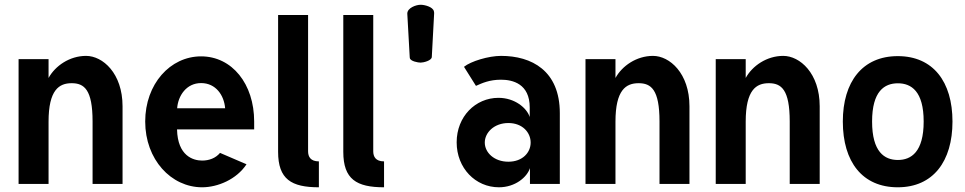

<svg xmlns="http://www.w3.org/2000/svg" viewBox="-20 -773 4057 807"><path d="M184.1 0V-261.7C184.1 -395.5 228.5 -423.3 281.2 -423.3C334 -423.3 369.1 -396.5 369.1 -262.2V0H495.1V-326.2C495.1 -465.3 411.6 -538.1 341.8 -538.1C272.5 -538.1 211.9 -496.1 184.1 -445.3V-524.4H58.1V0Z M724.6 -317.9C728.5 -371.1 763.7 -423.8 825.2 -423.8C887.2 -423.8 921.9 -372.6 926.3 -317.9ZM829.6 -98.1C792.5 -98.1 726.6 -117.2 724.1 -229H1048.3V-262.2C1048.3 -419.9 955.6 -536.1 825.2 -536.1C695.3 -536.1 590.3 -419.9 590.3 -262.2C590.3 -102.5 699.2 14.2 829.6 14.2C894.5 14.2 974.1 -18.6 1016.1 -82.5L904.8 -130.4C886.2 -107.9 858.4 -98.1 829.6 -98.1Z M1274.9 -137.2V-710H1148.9V-134.8C1148.9 -19.5 1204.6 14.2 1320.3 14.2V-94.7C1285.2 -94.7 1274.9 -114.3 1274.9 -137.2Z M1548.8 -137.2V-710H1422.9V-134.8C1422.9 -19.5 1478.5 14.2 1594.2 14.2V-94.7C1559.1 -94.7 1548.8 -114.3 1548.8 -137.2Z M1702.1 -533.2C1702.1 -531.7 1702.1 -530.3 1702.6 -528.8C1705.1 -515.6 1736.8 -509.8 1748 -509.8C1759.8 -509.8 1793.9 -518.1 1794.9 -533.2L1804.7 -715.8C1804.7 -719.2 1804.7 -722.7 1803.7 -725.6C1799.8 -744.1 1764.6 -752.9 1749 -752.9H1747.1C1729.5 -752.9 1691.9 -740.2 1691.9 -715.8Z M2116.7 -255.9C2176.3 -255.9 2210.4 -215.8 2210.4 -173.8C2210.4 -131.8 2176.3 -93.3 2116.7 -93.3C2057.1 -93.3 2017.6 -131.8 2017.6 -173.8C2017.6 -215.8 2057.1 -255.9 2116.7 -255.9ZM2075.2 -361.8C1978.5 -361.8 1899.4 -283.2 1899.4 -174.8C1899.4 -66.4 1978.5 14.2 2077.1 14.2C2145.5 14.2 2195.3 -28.3 2207.5 -66.4V0H2333V-148.9V-297.4C2333 -476.6 2213.9 -538.1 2085.9 -538.1C2033.7 -538.1 1959 -515.6 1930.2 -492.2L1980.5 -412.1C2006.8 -423.8 2037.1 -438 2085.9 -438C2134.8 -438 2206.5 -420.9 2206.5 -321.3V-281.2C2194.3 -319.3 2143.6 -361.8 2075.2 -361.8Z M2566.9 0V-261.7C2566.9 -395.5 2611.3 -423.3 2664.1 -423.3C2716.8 -423.3 2752 -396.5 2752 -262.2V0H2877.9V-326.2C2877.9 -465.3 2794.4 -538.1 2724.6 -538.1C2655.3 -538.1 2594.7 -496.1 2566.9 -445.3V-524.4H2440.9V0Z M3114.3 0V-261.7C3114.3 -395.5 3158.7 -423.3 3211.4 -423.3C3264.2 -423.3 3299.3 -396.5 3299.3 -262.2V0H3425.3V-326.2C3425.3 -465.3 3341.8 -538.1 3272 -538.1C3202.6 -538.1 3142.1 -496.1 3114.3 -445.3V-524.4H2988.3V0Z M3645.5 -262.2C3645.5 -389.6 3697.3 -422.9 3753.9 -422.9C3810.1 -422.9 3862.3 -389.6 3862.3 -262.2C3862.3 -134.8 3810.1 -100.6 3753.9 -100.6C3697.3 -100.6 3645.5 -134.8 3645.5 -262.2ZM3522.5 -262.2C3522.5 -92.3 3605 14.2 3753.4 14.2C3902.3 14.2 3983.4 -95.2 3983.4 -262.2C3983.4 -429.2 3902.3 -537.1 3753.4 -537.1C3605 -537.1 3522.5 -429.2 3522.5 -262.2Z"/></svg>

Font: Tuffy
Style: Bold
Weight: 700
Designer: Thatcher Ulrich, Karoly Barta, Michael Everson
Version: Version 001.270